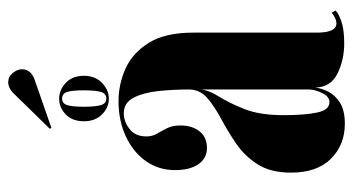

<svg xmlns="http://www.w3.org/2000/svg" viewBox="-212 -616 840 456"><g transform="rotate(-90 208.0 -388.0)"><path d="M142 11Q92 11 59 -22Q26 -55 26 -117Q26 -165.5 46 -196.5Q66 -227.5 95.5 -247.5Q125 -267.5 154.5 -283.2Q184 -299 203.8 -316.2Q223.5 -333.5 223.5 -360Q223.5 -396.5 219.8 -431.8Q216 -467 204 -490.5Q192 -514 167 -514Q147 -514 129.5 -500.2Q112 -486.5 112 -460Q112 -446.5 118.5 -435.2Q125 -424 131.5 -411.2Q138 -398.5 138 -380Q138 -351.5 124 -334Q110 -316.5 84.5 -316.5Q60 -316.5 46 -336.8Q32 -357 32 -392.5Q32 -431.5 53.5 -461.8Q75 -492 112.2 -509.2Q149.5 -526.5 196 -526.5Q236 -526.5 273.2 -509.8Q310.5 -493 334.5 -454.2Q358.5 -415.5 358.5 -349V-55.5Q358.5 -9 380.5 -9Q387 -9 394.5 -12.8Q402 -16.5 405.5 -20.5L411 -11.5Q406.5 -5 386.8 2.2Q367 9.5 333 9.5Q293.5 9.5 261.2 -6.5Q229 -22.5 228 -59Q226.5 -45.5 218.8 -29.2Q211 -13 192.8 -1Q174.5 11 142 11ZM193.5 -25.5Q206.5 -25.5 215 -42.8Q223.5 -60 223.5 -75V-331Q222 -312.5 206.8 -288.2Q191.5 -264 177 -227.5Q162.5 -191 162.5 -135Q162.5 -83.5 168.8 -54.5Q175 -25.5 193.5 -25.5ZM201.5 -549.5Q180.5 -549.5 164.2 -565.8Q148 -582 148 -608.5Q148 -636 164.2 -651.8Q180.5 -667.5 201.5 -667.5Q222.5 -667.5 239.2 -651.8Q256 -636 256 -608.5Q256 -582 239.2 -565.8Q222.5 -549.5 201.5 -549.5ZM201.5 -555.5Q214 -555.5 217.8 -568.8Q221.5 -582 221.5 -609.5Q221.5 -635.5 217.8 -648Q214 -660.5 201.5 -660.5Q190 -660.5 186.2 -648Q182.5 -635.5 182.5 -609.5Q182.5 -582 186.2 -568.8Q190 -555.5 201.5 -555.5ZM132.5 -686 130 -689.5 214 -775.5Q227 -788.5 241 -788.5Q257.5 -788.5 267.5 -770.5Q271.5 -763.5 271.5 -755.5Q271.5 -734 244.5 -725Z"/></g></svg>

Font: Imbue 100pt ExtraBold
Style: Regular
Weight: 800
Designer: Tyler Finck
Foundry: Etcetera Type Company
Version: Version 1.102; ttfautohint (v1.8.3)